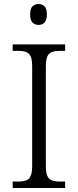

<svg xmlns="http://www.w3.org/2000/svg" viewBox="-20 -935 388 955"><path d="M43 0V-32H70Q94 -32 109.5 -37.5Q125 -43 132.5 -60Q140 -77 140 -111V-603Q140 -638 132.5 -654.5Q125 -671 109.5 -676.5Q94 -682 70 -682H43V-714H304V-682H278Q255 -682 239 -676.5Q223 -671 215.5 -654.5Q208 -638 208 -603V-111Q208 -77 215.5 -60Q223 -43 239 -37.5Q255 -32 278 -32H304V0ZM172 -811Q154 -811 142 -822.5Q130 -834 130 -863Q130 -893 142 -904Q154 -915 172 -915Q189 -915 201 -904Q213 -893 213 -863Q213 -834 201 -822.5Q189 -811 172 -811Z"/></svg>

Font: Noto Serif Kannada Light
Style: Regular
Weight: 300
Version: Version 2.003